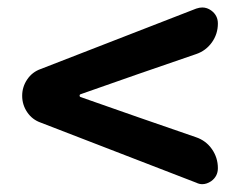

<svg xmlns="http://www.w3.org/2000/svg" viewBox="-20 -627 629 503"><path d="M550.8 -186.5Q550.8 -165 533.2 -152.3Q521.5 -144.5 509.8 -144.5Q502 -144.5 494.1 -148.4L86.9 -305.7Q64.5 -313.5 51.3 -333Q38.1 -352.5 38.1 -376Q38.1 -399.4 51.3 -418.9Q64.5 -438.5 86.9 -446.3L494.1 -604.5Q502.9 -607.4 509.8 -607.4Q522.5 -607.4 533.2 -599.6Q550.8 -586.9 550.8 -565.4Q550.8 -538.1 535.2 -516.1Q519.5 -494.1 494.1 -485.4L340.8 -432.6L190.4 -379.9Q188.5 -378.9 188.5 -376.5Q188.5 -374 190.4 -373L340.8 -320.3L493.2 -267.6Q519.5 -258.8 535.2 -236.3Q550.8 -213.9 550.8 -186.5Z"/></svg>

Font: Nico Moji
Style: Regular
Weight: 400
Version: Version 1.02